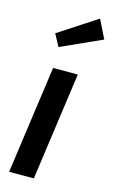

<svg xmlns="http://www.w3.org/2000/svg" viewBox="-125 -860 541 909"><g transform="rotate(15 146.0 -406.0)"><path d="M247.1 -812 292 -721.2 91.8 -630.9 60.1 -689.9ZM213.9 -528.8 140.1 0H19L92.8 -528.8Z"/></g></svg>

Font: Fira Sans Compressed Medium
Style: Italic
Weight: 500
Width: 3
Italic angle: -8°
Designer: Carrois Corporate & Edenspiekermann AG
Foundry: Carrois Corporate GbR & Edenspiekermann AG
Version: Version 4.203;PS 004.203;hotconv 1.0.88;makeotf.lib2.5.64775